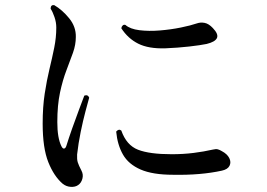

<svg xmlns="http://www.w3.org/2000/svg" viewBox="-20 -752 1040 747"><path d="M284 -32Q273 -24 255.5 -25Q238 -26 224 -37Q190 -66 168 -121Q146 -176 146 -271Q146 -336 154 -388Q162 -440 172.5 -483.5Q183 -527 191 -566.5Q199 -606 199 -645Q199 -665 192 -685.5Q185 -706 177 -718Q177 -734 191 -732Q222 -714 249 -681Q276 -648 275 -608Q275 -578 264 -547Q253 -516 238.5 -478.5Q224 -441 213.5 -392Q203 -343 203 -277Q203 -215 219 -183Q224 -173 229.5 -174Q235 -175 238 -184Q247 -213 260.5 -251.5Q274 -290 287.5 -325.5Q301 -361 308 -380Q322 -385 327 -372Q322 -354 312.5 -318.5Q303 -283 294 -239Q285 -195 280 -151Q279 -132 282.5 -120.5Q286 -109 297 -88Q305 -73 300.5 -56.5Q296 -40 284 -32ZM654 -72Q574 -72 527 -92.5Q480 -113 458.5 -150.5Q437 -188 432 -240Q442 -252 452 -244Q472 -187 517 -169.5Q562 -152 648 -152Q693 -152 733 -157Q773 -162 808 -170Q820 -173 827.5 -171Q835 -169 843 -164Q864 -153 872 -137Q880 -121 873 -107Q866 -93 843 -88Q761 -70 654 -72ZM623 -564Q558 -562 518 -582Q478 -602 452 -642Q453 -649 457.5 -653Q462 -657 468 -655Q486 -639 522.5 -634.5Q559 -630 602 -633.5Q645 -637 684 -645Q723 -653 746 -661Q760 -666 776 -663Q792 -660 808 -643Q831 -619 824 -604Q817 -589 784 -581Q760 -576 716 -571Q672 -566 623 -564Z"/></svg>

Font: Zen Old Mincho Medium
Style: Regular
Weight: 500
Designer: Yoshimichi Ohira
Foundry: Positype
Version: Version 1.500